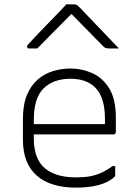

<svg xmlns="http://www.w3.org/2000/svg" viewBox="-20 -850 640 880"><path d="M303 -536Q355 -536 402.5 -515Q450 -494 480.5 -445Q511 -396 511 -310V-245Q511 -242 509.5 -239.5Q508 -237 506 -235.5Q504 -234 500 -234H212Q196 -234 180 -234Q164 -234 148 -234H129L107 -281H461Q461 -287 461 -293.5Q461 -300 461 -306Q461 -356 449.5 -392Q438 -428 415 -450Q395 -470 366.5 -479.5Q338 -489 303 -489Q225 -489 180 -445Q135 -401 135 -301V-212Q135 -185 140 -161.5Q145 -138 154.5 -119Q164 -100 178 -86Q202 -62 239.5 -49.5Q277 -37 329 -37Q365 -37 392.5 -42Q420 -47 445 -58.5Q470 -70 496 -89H508Q508 -77 508 -66.5Q508 -56 508 -48Q508 -46 507.5 -44Q507 -42 505 -40Q489 -24 462.5 -12.5Q436 -1 402 4.5Q368 10 328 10Q270 10 224.5 -4Q179 -18 148 -45.5Q117 -73 101 -114Q85 -155 85 -210V-304Q85 -370 103.5 -414.5Q122 -459 153.5 -486Q185 -513 224 -524.5Q263 -536 303 -536ZM284 -830Q293 -830 302 -830Q311 -830 320 -830Q328 -830 333.5 -826Q339 -822 353 -808Q361 -799 381 -778.5Q401 -758 426.5 -731Q452 -704 478 -677Q504 -650 525 -628Q513 -628 503 -628Q493 -628 481 -628Q470 -628 464.5 -630Q459 -632 452 -639Q436 -655 392 -700Q348 -745 288 -806L329 -785H286L327 -806Q266 -745 224.5 -702.5Q183 -660 151 -628H114Q110 -628 108 -629Q106 -630 105 -632.5Q104 -635 104 -637Q104 -641 108 -645.5Q112 -650 126 -665Q139 -679 160.5 -701.5Q182 -724 206.5 -749Q231 -774 252 -796Q273 -818 284 -830Z"/></svg>

Font: Recursive Light
Style: Regular
Weight: 300
Version: Version 1.085